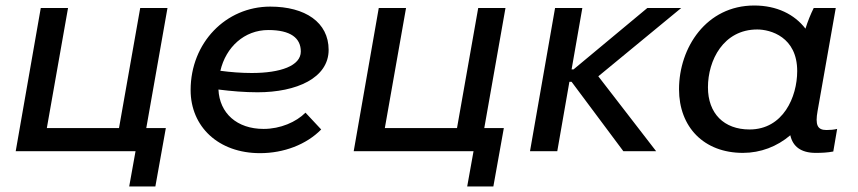

<svg xmlns="http://www.w3.org/2000/svg" viewBox="-20 -549 3113 697"><path d="M582 -84H511L588 -520H489L412 -84H150L227 -520H128L37 0H472L449 128H544Z M924 7C1010 7 1092 -24 1146 -79L1089 -140C1055 -106 998 -81 937 -81C840 -81 777 -138 773 -224C820 -218 868 -214 915 -214C1057 -214 1173 -266 1173 -368C1173 -468 1088 -525 961 -525C800 -525 672 -394 672 -222C672 -89 773 7 924 7ZM780 -292C800 -378 867 -440 954 -440C1035 -440 1072 -411 1072 -362C1072 -310 998 -284 894 -284C856 -284 817 -287 780 -292Z M1809 -84H1738L1815 -520H1716L1639 -84H1377L1454 -520H1355L1264 0H1699L1676 128H1771Z M1904 0H2003L2047 -252H2055L2243 0H2362L2152 -272L2453 -520H2330L2062 -297H2055L2094 -520H1995Z M2941 6C2964 6 2984 5 3005 1L3019 -81C3006 -78 2994 -77 2980 -77C2947 -77 2939 -96 2948 -146L3014 -520H2934C2923 -498 2912 -471 2904 -445C2864 -497 2800 -529 2718 -529C2544 -529 2445 -376 2445 -225C2445 -88 2535 6 2677 6C2741 6 2801 -17 2849 -58C2858 -17 2888 6 2941 6ZM2729 -442C2777 -442 2874 -415 2874 -291C2874 -197 2823 -79 2701 -79C2608 -79 2550 -137 2550 -232C2550 -330 2606 -442 2729 -442Z"/></svg>

Font: Fixel Display 20240404 Medium
Style: Italic
Weight: 500
Italic angle: -10°
Designer: AlfaBravo + MacPaw
Foundry: Kyrylo Tkachov, Marchela Mozhyna, Serhii Makarenko, Maria Weinstein, Zakhar Kryvoshyya
Version: Version 1.211;Glyphs 3.2 (3225)